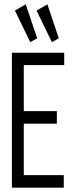

<svg xmlns="http://www.w3.org/2000/svg" viewBox="-20 -868 353 888"><path d="M35 0V-624H277V-567H90V-354H243V-296H90V-58H275V0ZM120 -673 49 -819 99 -848 152 -691ZM220 -673 149 -819 199 -848 252 -691Z"/></svg>

Font: Inconsolata ExtraCondensed Thin
Style: Regular
Weight: 100
Width: 2
Monospace: yes
Designer: Raph Levien, Cyreal, Brenton Simpson
Foundry: Raph Levien, Cyreal, Google
Version: Version 3.100; ttfautohint (v1.8.4.7-5d5b)